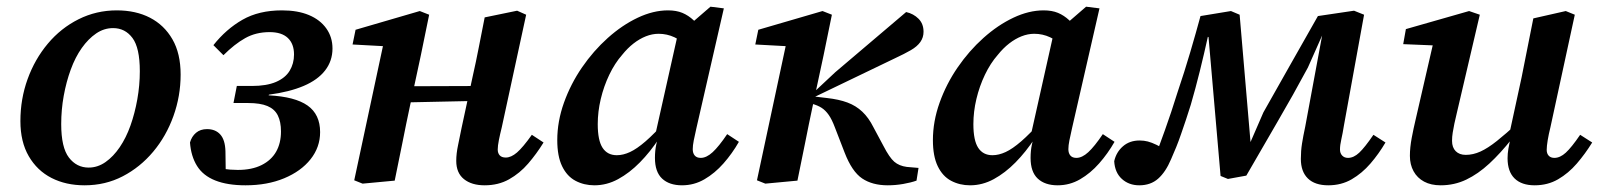

<svg xmlns="http://www.w3.org/2000/svg" viewBox="-20 -540 4785 574"><path d="M233 14Q177 14 134 -8Q91 -30 66 -73Q41 -116 41 -178Q41 -244 62.5 -303.5Q84 -363 123 -409.5Q162 -456 215 -482.5Q268 -509 329 -509Q386 -509 428.5 -487Q471 -465 495.5 -422.5Q520 -380 520 -317Q520 -253 498.5 -193Q477 -133 438 -86.5Q399 -40 347 -13Q295 14 233 14ZM245 -39Q272 -39 295.5 -55.5Q319 -72 338 -100Q357 -128 370 -164.5Q383 -201 390.5 -243Q398 -285 398 -327Q398 -397 376 -426.5Q354 -456 318 -456Q291 -456 267.5 -440Q244 -424 224.5 -396.5Q205 -369 191.5 -332Q178 -295 170.5 -253.5Q163 -212 163 -169Q163 -99 186 -69Q209 -39 245 -39Z M714 14Q660 14 623.5 -0.5Q587 -15 569 -44Q551 -73 548 -114Q553 -132 566 -143Q579 -154 599 -154Q624 -154 638.5 -138Q653 -122 654 -88L655 -14L602 -46Q621 -39 645 -35.5Q669 -32 691 -32Q733 -32 762 -46.5Q791 -61 805.5 -86.5Q820 -112 820 -147Q820 -176 810.5 -195Q801 -214 779.5 -223Q758 -232 722 -232H678L688 -283H733Q777 -283 805 -295Q833 -307 846 -328.5Q859 -350 859 -377Q859 -409 840.5 -426.5Q822 -444 786 -444Q745 -444 713 -426Q681 -408 648 -375L618 -405Q656 -453 705 -481Q754 -509 823 -509Q870 -509 903.5 -495Q937 -481 955.5 -455Q974 -429 974 -395Q974 -358 952 -329.5Q930 -301 887.5 -283Q845 -265 784 -257L783 -255Q862 -251 899.5 -224.5Q937 -198 937 -145Q937 -100 908.5 -64Q880 -28 829.5 -7Q779 14 714 14Z M1064 9 1039 -1 1131 -431 1163 -400 1034 -407 1043 -451 1235 -507 1263 -496 1238 -374 1206 -225Q1194 -169 1183 -113Q1172 -57 1160 0ZM1154 -233V-282L1435 -283V-239ZM1429 14Q1390 14 1367 -4.5Q1344 -23 1344 -59Q1344 -81 1349.5 -106.5Q1355 -132 1360 -158L1393 -311Q1403 -355 1411.5 -399Q1420 -443 1429 -488L1526 -508L1553 -496L1480 -159Q1475 -139 1471.5 -121.5Q1468 -104 1468 -93Q1468 -82 1474 -75.5Q1480 -69 1492 -69Q1508 -69 1525.5 -84Q1543 -99 1570 -137L1605 -114Q1584 -80 1559 -51Q1534 -22 1502 -4Q1470 14 1429 14Z M1757 14Q1726 14 1700.5 0.5Q1675 -13 1660.5 -43Q1646 -73 1646 -121Q1646 -177 1666 -233Q1686 -289 1720 -338.5Q1754 -388 1797 -426.5Q1840 -465 1886.5 -487Q1933 -509 1977 -509Q2002 -509 2020 -501.5Q2038 -494 2053.5 -479.5Q2069 -465 2085 -444L2040 -398Q2019 -418 1996.5 -428.5Q1974 -439 1949 -439Q1930 -439 1911 -431.5Q1892 -424 1874 -410Q1856 -396 1840 -376Q1818 -351 1801.5 -316.5Q1785 -282 1776 -244Q1767 -206 1767 -169Q1767 -120 1781.5 -98Q1796 -76 1824 -76Q1843 -76 1863.5 -85.5Q1884 -95 1910 -117.5Q1936 -140 1971 -179L1973 -127H1951Q1924 -86 1893 -54.5Q1862 -23 1828 -4.5Q1794 14 1757 14ZM2019 14Q1981 14 1959.5 -6Q1938 -26 1938 -68Q1938 -79 1939 -89Q1940 -99 1942 -108Q1944 -117 1946 -126L1937 -128L2010 -454L2030 -456L2104 -520L2144 -515L2062 -157Q2057 -135 2054 -120Q2051 -105 2051 -94Q2051 -82 2057 -75Q2063 -68 2075 -68Q2092 -68 2110.5 -85Q2129 -102 2154 -139L2189 -116Q2169 -81 2143 -51.5Q2117 -22 2086 -4Q2055 14 2019 14Z M2268 9 2243 -1 2335 -431 2367 -400 2238 -407 2247 -451 2439 -507 2467 -496 2442 -374 2410 -225Q2398 -169 2387 -113Q2376 -57 2364 0ZM2720 0Q2703 6 2680 10Q2657 14 2634 14Q2588 14 2557.5 -6.5Q2527 -27 2505 -84L2476 -159Q2467 -183 2457.5 -196.5Q2448 -210 2436.5 -217.5Q2425 -225 2407 -230L2391 -235V-266H2415L2477 -324L2689 -504Q2711 -499 2726 -484Q2741 -469 2741 -445Q2741 -428 2731.5 -414.5Q2722 -401 2703 -390Q2684 -379 2656 -366L2417 -251H2418L2452 -247Q2488 -243 2513.5 -233.5Q2539 -224 2558 -206Q2577 -188 2591 -160L2621 -104Q2639 -69 2653.5 -56.5Q2668 -44 2691 -41L2726 -38Z M2880 14Q2849 14 2823.5 0.5Q2798 -13 2783.5 -43Q2769 -73 2769 -121Q2769 -177 2789 -233Q2809 -289 2843 -338.5Q2877 -388 2920 -426.5Q2963 -465 3009.5 -487Q3056 -509 3100 -509Q3125 -509 3143 -501.5Q3161 -494 3176.5 -479.5Q3192 -465 3208 -444L3163 -398Q3142 -418 3119.5 -428.5Q3097 -439 3072 -439Q3053 -439 3034 -431.5Q3015 -424 2997 -410Q2979 -396 2963 -376Q2941 -351 2924.5 -316.5Q2908 -282 2899 -244Q2890 -206 2890 -169Q2890 -120 2904.5 -98Q2919 -76 2947 -76Q2966 -76 2986.5 -85.5Q3007 -95 3033 -117.5Q3059 -140 3094 -179L3096 -127H3074Q3047 -86 3016 -54.5Q2985 -23 2951 -4.5Q2917 14 2880 14ZM3142 14Q3104 14 3082.5 -6Q3061 -26 3061 -68Q3061 -79 3062 -89Q3063 -99 3065 -108Q3067 -117 3069 -126L3060 -128L3133 -454L3153 -456L3227 -520L3267 -515L3185 -157Q3180 -135 3177 -120Q3174 -105 3174 -94Q3174 -82 3180 -75Q3186 -68 3198 -68Q3215 -68 3233.5 -85Q3252 -102 3277 -139L3312 -116Q3292 -81 3266 -51.5Q3240 -22 3209 -4Q3178 14 3142 14Z M3386 14Q3355 14 3334 -5Q3313 -24 3311 -58Q3317 -85 3337 -102.5Q3357 -120 3387 -120Q3400 -120 3411.5 -117Q3423 -114 3437.5 -107Q3452 -100 3473 -85L3442 -44L3427 -59Q3436 -78 3444.5 -101Q3453 -124 3462.5 -150.5Q3472 -177 3481.5 -205.5Q3491 -234 3500 -263Q3521 -325 3538.5 -384.5Q3556 -444 3569 -492L3660 -507L3686 -496L3720 -98H3711L3757 -204Q3796 -273 3837.5 -346.5Q3879 -420 3920 -492L4028 -508L4058 -496L3998 -166Q3994 -141 3990 -123.5Q3986 -106 3986 -93Q3986 -82 3992.5 -75Q3999 -68 4010 -68Q4027 -68 4043.5 -83.5Q4060 -99 4086 -137L4122 -114Q4102 -80 4077 -51Q4052 -22 4021 -4Q3990 14 3951 14Q3911 14 3890 -6.5Q3869 -27 3869 -65Q3869 -89 3872.5 -111Q3876 -133 3882 -161L3938 -463L3959 -437H3934L3890 -338Q3846 -256 3799.5 -176.5Q3753 -97 3706 -15L3651 -5L3629 -14L3593 -429L3591 -430Q3580 -380 3567 -327.5Q3554 -275 3540 -227Q3533 -204 3525.5 -182Q3518 -160 3511 -139.5Q3504 -119 3496.5 -100.5Q3489 -82 3481 -64Q3465 -26 3442.5 -6Q3420 14 3386 14Z M4287 14Q4258 14 4237.5 3Q4217 -8 4206 -28Q4195 -48 4195 -74Q4195 -99 4200.5 -128Q4206 -157 4212 -182L4270 -434L4297 -403L4175 -408L4183 -453L4372 -507L4404 -496L4335 -201Q4331 -185 4328 -170.5Q4325 -156 4323 -143.5Q4321 -131 4321 -119Q4321 -99 4332 -88Q4343 -77 4362 -77Q4384 -77 4406 -87Q4428 -97 4455 -118.5Q4482 -140 4518 -173L4524 -125H4500Q4466 -82 4432.5 -51Q4399 -20 4363.5 -3Q4328 14 4287 14ZM4568 14Q4529 14 4508 -6.5Q4487 -27 4487 -67Q4487 -81 4489.5 -95.5Q4492 -110 4496 -129H4490L4529 -309Q4538 -353 4546.5 -397Q4555 -441 4564 -485L4661 -507L4688 -496L4615 -159Q4610 -139 4607 -121Q4604 -103 4604 -92Q4604 -81 4610 -74.5Q4616 -68 4627 -68Q4644 -68 4661 -83.5Q4678 -99 4704 -137L4740 -114Q4719 -80 4694 -51Q4669 -22 4638 -4Q4607 14 4568 14Z"/></svg>

Font: Source Serif 4 SemiBold
Style: Italic
Weight: 600
Italic angle: -12°
Designer: Frank Grießhammer
Foundry: Adobe Systems Incorporated
Version: Version 4.004;hotconv 1.0.116;makeotfexe 2.5.65601